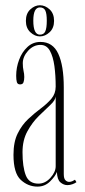

<svg xmlns="http://www.w3.org/2000/svg" viewBox="-20 -682 314 712"><path d="M119 10Q84 10 57 -15Q30 -40 30 -108Q30 -156 45.8 -187.5Q61.5 -219 84.8 -240.8Q108 -262.5 131.5 -280Q155 -297.5 170.8 -316.2Q186.5 -335 186.5 -361Q186.5 -401.5 181.8 -436.8Q177 -472 165 -493.8Q153 -515.5 130 -515.5Q104 -515.5 84.2 -493.8Q64.5 -472 64.5 -447.5Q64.5 -431.5 67.2 -419.8Q70 -408 70 -396.5Q70 -385 67.2 -377Q64.5 -369 54.5 -369Q45 -369 42.5 -377.5Q40 -386 40 -401Q40 -431.5 50.8 -460.2Q61.5 -489 81.8 -507.8Q102 -526.5 130 -526.5Q176 -526.5 196.2 -482.5Q216.5 -438.5 216.5 -358V-36.5Q216.5 -19.5 222.8 -13.5Q229 -7.5 236.5 -7.5Q242.5 -7.5 248.5 -10.2Q254.5 -13 258 -15.5L263.5 -6.5Q258.5 -2.5 249 1Q239.5 4.5 230 4.5Q216 4.5 204 -5.8Q192 -16 191 -44.5Q185.5 -29 166 -9.5Q146.5 10 119 10ZM122.5 -1Q147.5 -1 167 -22.5Q186.5 -44 186.5 -65.5V-324.5Q185.5 -310.5 166.8 -293Q148 -275.5 124 -252Q100 -228.5 81.8 -195.5Q63.5 -162.5 63.5 -117.5Q63.5 -63.5 75.5 -32.2Q87.5 -1 122.5 -1ZM128 -547Q109 -547 92.5 -562.5Q76 -578 76 -604.5Q76 -632 92.5 -647.2Q109 -662.5 128 -662.5Q147.5 -662.5 164 -647.2Q180.5 -632 180.5 -604.5Q180.5 -578 164 -562.5Q147.5 -547 128 -547ZM128 -553.5Q142.5 -553.5 148 -565.8Q153.5 -578 153.5 -605.5Q153.5 -631.5 148 -643Q142.5 -654.5 128 -654.5Q103.5 -654.5 103.5 -605.5Q103.5 -553.5 128 -553.5Z"/></svg>

Font: Imbue 100pt Thin
Style: Regular
Weight: 100
Designer: Tyler Finck
Foundry: Etcetera Type Company
Version: Version 1.102; ttfautohint (v1.8.3)